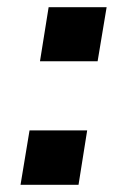

<svg xmlns="http://www.w3.org/2000/svg" viewBox="-20 -513 352 533"><path d="M91 -343 115 -493H276L251 -343ZM37 0 62 -151H222L198 0Z"/></svg>

Font: Nunito Sans 10pt Expanded
Style: Bold Italic
Weight: 700
Width: 7
Italic angle: -9°
Designer: Vernon Adams
Foundry: Vernon Adams
Version: Version 3.101;gftools[0.9.27]